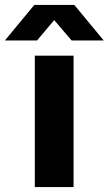

<svg xmlns="http://www.w3.org/2000/svg" viewBox="-86 -763 443 783"><path d="M56 0V-536H214V0ZM-66 -598 54 -743H217L337 -598H206L135 -681L65 -598Z"/></svg>

Font: Mona Sans SemiExpanded
Style: Bold
Weight: 700
Width: 6
Designer: Deni Anggara
Foundry: GitHub
Version: Version 2.000